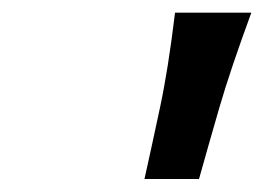

<svg xmlns="http://www.w3.org/2000/svg" viewBox="-20 -786 414 301"><path d="M292 -505.4H206.5Q217.8 -556.2 230.7 -616.7Q243.7 -677.2 254.4 -766.1H374Q341.3 -677.2 323.7 -616.7Q306.2 -556.2 292 -505.4Z"/></svg>

Font: Andika
Style: Bold Italic
Weight: 700
Italic angle: -14°
Designer: Victor Gaultney, Annie Olsen, Julie Remington, Don Collingsworth, Eric Hays, Becca Hirsbrunner
Foundry: SIL International
Version: Version 6.101